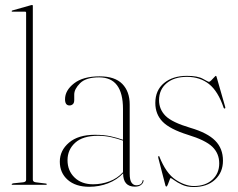

<svg xmlns="http://www.w3.org/2000/svg" viewBox="-20 -743 956 772"><path d="M112 -719V-21Q112 -11.5 124 -10L164 -5Q168 -5 168 -2Q168 0 165 0H29Q27 0 27 -2Q27 -4.5 34 -6L73 -10Q85 -11.5 85 -20V-692Q85 -696 81 -696H29Q27 -696 27 -698Q27 -700.5 30 -701L104 -722Q107 -723 109 -723Q112 -723 112 -719Z M220.5 -93Q220.5 -138 257.5 -169.5Q294.5 -201 361.5 -201Q398.5 -201 425.2 -195Q452 -189 474.5 -181V-305Q474.5 -432 378.5 -432Q325.5 -432 302 -408.5Q278.5 -385 278.5 -363V-341Q278.5 -329 272.8 -324Q267 -319 259.5 -319Q241.5 -319 241.5 -344Q241.5 -379.5 277.8 -407.8Q314 -436 380.5 -436Q442 -436 471.8 -405.5Q501.5 -375 501.5 -323V-45Q501.5 -19 509 -8.5Q516.5 2 528 2Q551 2 553.5 -17Q553.5 -19 555.5 -19Q557 -19 557 -17Q557 -8 548 -0.2Q539 7.5 522.5 7.5Q475 7.5 475 -46Q450.5 -20 414.8 -6Q379 8 338.5 8Q284 8 252.2 -20Q220.5 -48 220.5 -93ZM251.5 -99Q251.5 -56.5 279.8 -29.2Q308 -2 354.5 -2Q388 -2 419.8 -13.8Q451.5 -25.5 474.5 -50.5V-177.5Q452.5 -185.5 427.5 -191.2Q402.5 -197 373.5 -197Q313 -197 282.2 -169Q251.5 -141 251.5 -99Z M759.5 5Q805.5 5 833.5 -20.2Q861.5 -45.5 861.5 -86Q861.5 -126 833.8 -152.8Q806 -179.5 735.5 -201Q663.5 -223.5 634 -253.5Q604.5 -283.5 604.5 -329Q604.5 -380 639.5 -409Q674.5 -438 731.5 -438Q775 -438 796 -426Q817 -414 820.5 -414Q823.5 -414 829.5 -420Q835.5 -426 841 -432Q846.5 -438 847.5 -438Q849.5 -438 850.5 -435L885.5 -313Q887 -308.5 884.5 -307Q881.5 -305.5 879.5 -309Q857 -376 820.5 -405Q784 -434 731.5 -434Q680.5 -434 650 -408.5Q619.5 -383 619.5 -340Q619.5 -303.5 645.5 -277.2Q671.5 -251 745.5 -229Q814 -209 845.2 -177.5Q876.5 -146 876.5 -97Q876.5 -50 844.5 -20.5Q812.5 9 758.5 9Q732 9 712.5 0Q693 -9 681 -18Q669 -27 665.5 -27Q664.5 -27 661.5 -18.5Q658.5 -10 655 -1.5Q651.5 7 649.5 7Q646.5 7 645.5 4L616.5 -108Q615 -114 617.5 -115Q620.5 -116.5 620.5 -114Q647.5 -46 686 -20.5Q724.5 5 759.5 5Z"/></svg>

Font: Fraunces 144pt Thin
Style: Regular
Weight: 100
Version: Version 1.000;[f99f86859]